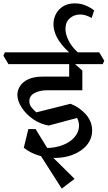

<svg xmlns="http://www.w3.org/2000/svg" viewBox="-50 -918 638 1138"><path d="M275 18Q227 18 179 3.5Q131 -11 91 -42L118 -153H161L244 -18L188 -42Q252 -37 300.5 -51Q349 -65 378.5 -91.5Q408 -118 416 -151.5Q424 -185 407 -219L239 -174Q189 -182 146.5 -211.5Q104 -241 78.5 -280.5Q53 -320 53 -356Q53 -383 69 -408Q85 -433 118.5 -448.5Q152 -464 204 -464H364L438 -383H230Q185 -383 154.5 -366.5Q124 -350 124 -318Q124 -299 135 -284Q146 -269 165 -252L368 -303Q422 -282 459 -240Q496 -198 496 -145Q496 -114 484 -88.5Q472 -63 451 -43.5Q430 -24 402 -10Q374 4 342 11Q310 18 275 18ZM316 200 173 -24 216 -32 392 142ZM438 -383 360 -394V-562L380 -551L438 -500ZM0 -538 -30 -588 -21 -608H538L568 -558L559 -538ZM386 -587Q334 -625 300.5 -675Q267 -725 267 -775Q267 -808 282 -836Q297 -864 325 -881Q353 -898 393 -898Q429 -898 459 -885Q489 -872 508 -856L493 -811Q459 -832 425 -832Q389 -832 363.5 -809.5Q338 -787 338 -746Q338 -715 356.5 -677.5Q375 -640 415 -604Z"/></svg>

Font: Eczar
Style: Regular
Weight: 400
Designer: Vaibhav Singh
Foundry: Rosetta Type Foundry
Version: Version 2.000